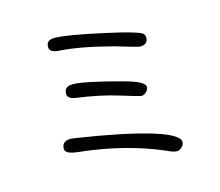

<svg xmlns="http://www.w3.org/2000/svg" viewBox="-108 -884 1217 1061"><g transform="rotate(-15 500.0 -353.0)"><path d="M780.3 37.1Q793.5 37.1 808.1 22.9Q821.3 10.7 821.3 -5.9Q821.3 -17.1 809.1 -29.3Q777.8 -60.5 673.3 -92.3Q521 -137.7 258.8 -177.7L231 -181.6Q201.7 -181.6 188.5 -168.5Q177.7 -157.7 177.7 -136.7Q177.7 -134.3 178.2 -132.3Q178.7 -130.4 179 -129.4Q179.2 -128.4 179.9 -127.2Q180.7 -126 181.2 -125Q188 -114.3 209.5 -107.4Q226.6 -102.1 252.4 -99.6Q509.8 -72.3 722.7 19Q758.3 37.1 780.3 37.1ZM317.4 -469.7Q291 -469.7 278.8 -458Q268.6 -447.3 268.6 -426.8Q268.6 -415.5 276.4 -407.7Q288.1 -396 318.4 -391.6Q450.7 -374 556.6 -340.8Q652.8 -311 668 -308.6Q683.6 -308.6 697.8 -322.8Q710 -335 710 -350.6Q710 -358.4 701.7 -366.7Q678.2 -390.1 594.7 -412.1Q382.8 -469.7 317.4 -469.7ZM285.2 -743.2Q253.4 -743.2 243.7 -724.6Q239.3 -716.3 239.3 -703.6Q239.3 -690.9 247.1 -683.1Q259.8 -669.9 294.4 -668Q410.2 -661.1 596.7 -611.8Q720.7 -574.2 731.4 -574.2Q755.9 -574.2 767.1 -585.4Q777.3 -595.7 777.3 -616.2Q777.3 -627 767.6 -637.2Q764.6 -640.6 752.4 -646Q740.2 -651.4 714.8 -659.2Q661.6 -675.8 552.7 -699.2Q351.6 -743.2 285.2 -743.2Z"/></g></svg>

Font: YuPearl-Light
Style: Light
Weight: 300
Designer: Max Yao
Foundry: Max-Everyday
Version: Version 1.011; ttfautohint (v1.8.3)